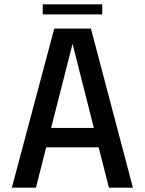

<svg xmlns="http://www.w3.org/2000/svg" viewBox="-20 -872 673 892"><path d="M35 0 232 -739H402.5L597.5 0H486L438.5 -187.5H194.5L147 0ZM217.5 -277.5H416L317 -668.5ZM178.5 -805V-852H455V-805Z"/></svg>

Font: Epilogue Medium
Style: Regular
Weight: 500
Designer: Tyler Finck
Foundry: Etcetera Type Co
Version: Version 2.111; ttfautohint (v1.8.3)